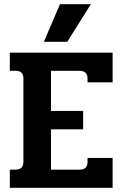

<svg xmlns="http://www.w3.org/2000/svg" viewBox="-20 -899 586 919"><path d="M267 -879H415L302 -699H190ZM27 -87H53Q74 -87 83 -96.5Q92 -106 92 -126V-523Q92 -542 83 -551Q74 -560 53 -560H27V-647H519V-505H399V-523Q399 -560 360 -560H224V-368H378V-280H224V-87H360Q380 -87 389.5 -96Q399 -105 399 -125V-143H519V0H27Z"/></svg>

Font: Pridi Medium
Style: Regular
Weight: 500
Designer: Katatrad Team
Foundry: CadsonDemak
Version: Version 1.001